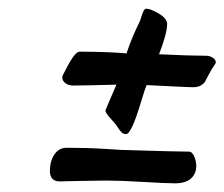

<svg xmlns="http://www.w3.org/2000/svg" viewBox="-20 -489 512 438"><path d="M419.4 -290Q409.7 -290 314.5 -294.9Q309.6 -283.2 301.8 -256.8Q279.8 -183.1 267.6 -183.1Q262.2 -183.1 258.3 -186.3Q254.4 -189.5 249.3 -197.5Q244.1 -205.6 241.7 -208Q239.3 -210.9 234.6 -216.1Q230 -221.2 227.5 -224.1Q225.1 -227.1 222.9 -230.5Q220.7 -233.9 220.7 -236.8Q220.7 -238.3 221.7 -240.2Q223.1 -243.2 233.6 -268.1Q244.1 -293 245.6 -295.9Q171.4 -293.9 146.5 -293.9Q136.2 -293.9 129.2 -299.3Q122.1 -304.7 122.1 -312Q122.1 -314.9 123.5 -317.9Q125 -320.8 128.7 -327.9Q132.3 -335 134.3 -338.6Q136.2 -342.3 139.6 -348.1Q143.1 -354 145.5 -357.4Q147.9 -360.8 151.1 -364.5Q154.3 -368.2 157 -369.6Q159.7 -371.1 162.6 -371.1Q224.6 -371.1 268.6 -367.2Q280.8 -403.8 298.3 -439Q299.3 -440.4 301.8 -448.7Q304.2 -457 307.1 -463.1Q310.1 -469.2 313.5 -469.2Q323.2 -469.2 342.3 -458Q361.3 -446.8 361.3 -434.1Q361.3 -413.1 342.8 -365.2Q415 -361.8 450.7 -361.8Q458.5 -361.8 465.3 -357.4Q472.2 -353 472.2 -347.2Q472.2 -344.7 470.7 -342.8Q463.4 -332.5 457 -320.3Q450.7 -308.1 447.8 -303Q444.8 -297.9 438 -293.9Q431.2 -290 419.4 -290ZM379.4 -70.8Q357.4 -70.8 305.9 -74Q254.4 -77.1 222.7 -77.1Q201.2 -77.1 162.1 -76.2Q123 -75.2 116.7 -75.2Q93.8 -75.2 93.8 -99.1Q93.8 -121.1 104 -136.5Q114.3 -151.9 132.3 -151.9Q180.7 -151.9 218.5 -149.4Q256.3 -147 257.3 -147Q385.3 -143.1 410.6 -143.1Q418.5 -143.1 423.1 -132.1Q427.7 -121.1 427.7 -110.8Q427.7 -92.3 415.3 -81.5Q402.8 -70.8 379.4 -70.8Z"/></svg>

Font: Yellowtail
Style: Regular
Weight: 400
Designer: Astigmatic (AOETI)
Foundry: Astigmatic (AOETI)
Version: Version 1.000